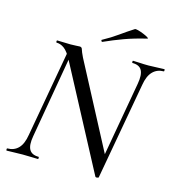

<svg xmlns="http://www.w3.org/2000/svg" viewBox="-116 -889 929 1004"><g transform="rotate(15 348.0 -387.0)"><path d="M490 10 197 -543Q175 -584 155 -598.5Q135 -613 114 -613Q111 -613 111 -619Q111 -625 114 -625Q131 -625 151 -624Q171 -623 186 -623Q201 -623 216 -624Q231 -625 236 -625Q247 -625 250 -613.5Q253 -602 267 -573L516 -100L509 9Q509 13 500.5 14Q492 15 490 10ZM7 0Q5 0 5 -6Q5 -12 7 -12Q44 -12 67 -35.5Q90 -59 98 -109L186 -602L207 -600L122 -109Q113 -59 126.5 -35.5Q140 -12 177 -12Q179 -12 179 -6Q179 0 177 0Q159 0 139 -1Q119 -2 93 -2Q70 -2 48.5 -1Q27 0 7 0ZM509 9 494 -35 579 -515Q588 -565 575 -589Q562 -613 524 -613Q522 -613 522 -619Q522 -625 524 -625Q541 -625 562 -623.5Q583 -622 609 -622Q631 -622 653 -623.5Q675 -625 694 -625Q696 -625 696 -619Q696 -613 694 -613Q658 -613 634.5 -589Q611 -565 603 -515ZM344 -679Q340 -677 337.5 -682.5Q335 -688 339 -689Q383 -713 418.5 -738.5Q454 -764 490 -787Q494 -790 508.5 -786Q523 -782 539 -775.5Q555 -769 564 -763Q573 -757 566 -756Q499 -740 447 -721Q395 -702 344 -679Z"/></g></svg>

Font: Cormorant Light Medium
Style: Italic
Weight: 500
Italic angle: -10°
Version: Version 4.000